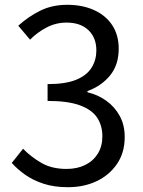

<svg xmlns="http://www.w3.org/2000/svg" viewBox="-20 -766 595 799"><path d="M263 13Q206 13 162.5 -1Q119 -15 86 -38Q53 -61 29 -88L76 -147Q108 -114 151.5 -88.5Q195 -63 257 -63Q301 -63 334.5 -79.5Q368 -96 387 -126.5Q406 -157 406 -199Q406 -243 384.5 -276Q363 -309 313 -327.5Q263 -346 178 -346V-416Q254 -416 298 -434.5Q342 -453 361.5 -485Q381 -517 381 -556Q381 -609 348 -640.5Q315 -672 257 -672Q213 -672 174.5 -652Q136 -632 105 -601L56 -659Q98 -697 147.5 -721.5Q197 -746 260 -746Q322 -746 370.5 -724.5Q419 -703 446.5 -662Q474 -621 474 -563Q474 -496 438 -452Q402 -408 344 -387V-382Q387 -372 422 -347Q457 -322 478 -284Q499 -246 499 -196Q499 -131 467 -84Q435 -37 382 -12Q329 13 263 13Z"/></svg>

Font: Noto Sans KR Thin
Style: Regular
Weight: 400
Version: Version 2.004-H2;hotconv 1.0.118;makeotfexe 2.5.65603